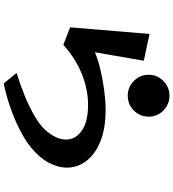

<svg xmlns="http://www.w3.org/2000/svg" viewBox="31 -890 938 1040"><g transform="rotate(90 500.0 -370.0)"><path d="M612 -706Q612 -675 596.5 -649Q581 -623 555.5 -608Q530 -593 499 -593Q452 -593 418.5 -626Q385 -659 385 -706Q385 -753 418.5 -786Q452 -819 499 -819Q530 -819 555.5 -804Q581 -789 596.5 -763.5Q612 -738 612 -706ZM375 9Q438 -10 499 -35Q560 -60 608.5 -88.5Q657 -117 682 -144Q710 -175 723 -204Q736 -233 736 -259Q736 -311 687 -344.5Q638 -378 549 -378Q464 -378 380 -344Q296 -310 223 -244L128 -281L164 -711L309 -680L263 -415Q303 -432 357.5 -445Q412 -458 470 -465.5Q528 -473 575 -473Q677 -473 746.5 -444.5Q816 -416 852 -368.5Q888 -321 888 -264Q888 -215 861 -164.5Q834 -114 778 -68Q741 -38 684.5 -9Q628 20 562 43Q496 66 432 79Z"/></g></svg>

Font: RocknRoll One
Style: Regular
Weight: 400
Designer: Fontworks Inc.
Foundry: Fontworks Inc.
Version: Version 1.100